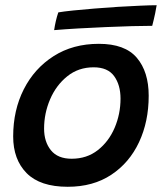

<svg xmlns="http://www.w3.org/2000/svg" viewBox="-20 -702 626 736"><path d="M239.5 14Q134 14 82.2 -38.2Q30.5 -90.5 30.5 -179Q30.5 -279.5 71.2 -359.8Q112 -440 185.8 -487Q259.5 -534 359 -534Q459 -534 504.5 -480.5Q550 -427 550 -335Q550 -236 513 -157Q476 -78 406.5 -32Q337 14 239.5 14ZM254.5 -93.5Q313 -93.5 355 -126.5Q397 -159.5 419.5 -212.2Q442 -265 442 -324Q442 -376.5 417.5 -410.2Q393 -444 339 -444Q280.5 -444 237.8 -409.5Q195 -375 172 -321.2Q149 -267.5 149 -209Q149 -158.5 175.2 -126Q201.5 -93.5 254.5 -93.5ZM563.5 -603Q532.5 -603 486 -601.8Q439.5 -600.5 386.2 -598.2Q333 -596 281 -593Q229 -590 187.5 -586.5Q190 -603.5 194 -621Q198 -638.5 203.5 -654.5Q223.5 -658 260.2 -661.8Q297 -665.5 342 -669.2Q387 -673 432.8 -675.8Q478.5 -678.5 517.5 -680.2Q556.5 -682 580.5 -682Q579.5 -673.5 574.8 -650.8Q570 -628 563.5 -603Z"/></svg>

Font: Grandstander Medium
Style: Italic
Weight: 500
Italic angle: -15°
Designer: Tyler Finck
Foundry: Etcetera Type Co
Version: Version 1.200; ttfautohint (v1.8.3)